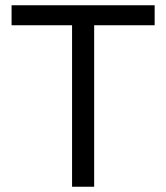

<svg xmlns="http://www.w3.org/2000/svg" viewBox="-20 -710 632 730"><path d="M24 -614V-690H568V-614H338V0H254V-614Z"/></svg>

Font: Oxanium
Style: Regular
Weight: 400
Designer: Severin Meyer
Version: Version 1.001